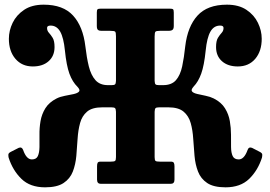

<svg xmlns="http://www.w3.org/2000/svg" viewBox="-20 -787 1158 822"><path d="M1101.5 -112Q1084 -57.5 1046.8 -21.2Q1009.5 15 945.5 15Q894.5 15 867 -3.5Q839.5 -22 827.8 -52.5Q816 -83 812.8 -119.8Q809.5 -156.5 807.2 -193Q805 -229.5 796.5 -260Q788 -290.5 766 -309Q744 -327.5 700.5 -327.5H662Q649.5 -327.5 646 -324Q642.5 -320.5 642 -308.5V-114.5Q642 -101 646 -98Q650 -95 664 -95H711Q721.5 -95 724.2 -90Q727 -85 727 -75V-18Q727 0 711 0H411.5Q395.5 0 395.5 -18V-75Q395.5 -85 398 -90Q400.5 -95 411 -95H454.5Q468.5 -95 472.5 -98Q476.5 -101 476.5 -114.5V-308.5Q476 -320.5 472.5 -324Q469 -327.5 456.5 -327.5H418Q374.5 -327.5 352.8 -309Q331 -290.5 322.8 -260Q314.5 -229.5 312.2 -192.8Q310 -156 306.8 -119.5Q303.5 -83 291.8 -52.5Q280 -22 252.2 -3.5Q224.5 15 173 15Q109 15 71.8 -21.2Q34.5 -57.5 17 -112Q15.5 -118.5 15.8 -125.2Q16 -132 27.5 -137.5L60 -154Q73.5 -159.5 79 -145Q93 -104.5 116.5 -104.5Q135.5 -104.5 142 -118.8Q148.5 -133 149 -157Q149.5 -181 149 -210Q148.5 -239 153.5 -268.5Q158.5 -298 174.2 -323.5Q190 -349 222.5 -365.5Q237.5 -373 257.8 -376.8Q278 -380.5 295 -384.2Q312 -388 318.2 -394.8Q324.5 -401.5 312 -415Q290 -436.5 277.2 -471.5Q264.5 -506.5 258 -570Q252.5 -625.5 237.8 -651.5Q223 -677.5 196.5 -677.5Q181.5 -677.5 181.5 -667.5Q181.5 -655 189.5 -646.5Q197.5 -638 205.5 -625Q213.5 -612 213.5 -585.5Q213.5 -547.5 188.2 -525Q163 -502.5 120.5 -502.5Q74 -502.5 46 -535.2Q18 -568 18 -621Q18 -656 34.2 -689.5Q50.5 -723 83.5 -745Q116.5 -767 167 -767Q250.5 -767 293 -720.2Q335.5 -673.5 345.5 -588.5Q351 -540.5 360.2 -503Q369.5 -465.5 388.5 -444Q407.5 -422.5 442 -422.5H458Q469 -422.5 472.5 -425.8Q476 -429 476.5 -441V-631.5Q476.5 -648 473 -651.5Q469.5 -655 452.5 -655H414Q404.5 -655 399.5 -659Q394.5 -663 394.5 -676V-733Q394.5 -744.5 397.8 -747.2Q401 -750 412.5 -750H706Q717.5 -750 720.8 -747.2Q724 -744.5 724 -733V-676Q724 -663 718.2 -659Q712.5 -655 703 -655H664.5Q649.5 -655 645.8 -651.5Q642 -648 642 -631V-441Q642.5 -429 646 -425.8Q649.5 -422.5 661 -422.5H678Q715 -422.5 733.5 -444Q752 -465.5 760 -503Q768 -540.5 773 -588.5Q783 -673.5 825.5 -720.2Q868 -767 951.5 -767Q1002 -767 1035 -745Q1068 -723 1084.2 -689.5Q1100.5 -656 1100.5 -621Q1100.5 -568 1072.8 -535.2Q1045 -502.5 998 -502.5Q955.5 -502.5 930.2 -525Q905 -547.5 905 -585.5Q905 -612 913 -625Q921 -638 929 -646.5Q937 -655 937 -667.5Q937 -677.5 922.5 -677.5Q895.5 -677.5 880.8 -651.5Q866 -625.5 860.5 -570Q854 -506.5 841.5 -471.8Q829 -437 809 -416.5Q796.5 -402.5 802.2 -395.5Q808 -388.5 824.2 -384.8Q840.5 -381 860.2 -377Q880 -373 895 -365.5Q927.5 -349 943.2 -323.5Q959 -298 964 -268.5Q969 -239 969 -210Q969 -181 969.2 -157Q969.5 -133 976.2 -118.8Q983 -104.5 1002 -104.5Q1025.5 -104.5 1040 -145Q1045 -159.5 1059 -154L1091 -137.5Q1102.5 -132 1102.8 -125.2Q1103 -118.5 1101.5 -112Z"/></svg>

Font: Besley* Narrow
Style: Bold
Weight: 700
Width: 4
Designer: Owen Earl
Foundry: indestructible type*
Version: Version 3.000; ttfautohint (v1.8.3)